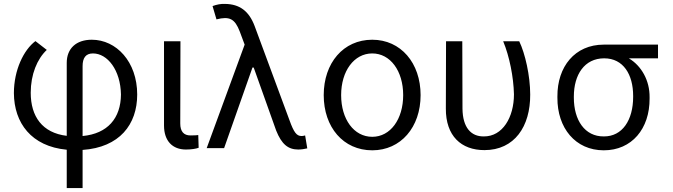

<svg xmlns="http://www.w3.org/2000/svg" viewBox="-20 -757 3440 981"><path d="M321 -436V-63C196 -78 137 -162 137 -283C137 -377 170 -456 219 -502L161 -547C101 -502 51 -399 51 -281C52 -129 140 -9 321 8V204H402V9C591 -4 681 -121 681 -274C681 -442 574 -554 449 -554C369 -554 321 -509 321 -436ZM402 -62V-419C402 -461 418 -484 455 -484C529 -484 596 -399 598 -274C597 -153 530 -74 402 -62Z M818 -546V-116C818 -36 862 7 930 7C958 7 982 3 995 -2L993 -67C987 -66 974 -65 953 -65C919 -65 901 -85 901 -126L902 -546Z M1504 7C1520 7 1538 4 1550 1L1539 -65C1533 -63 1526 -62 1521 -62C1496 -62 1482 -79 1459 -143L1281 -624C1252 -701 1204 -736 1130 -737C1108 -738 1088 -734 1066 -726L1086 -658C1153 -675 1180 -661 1205 -596L1230 -529L1036 0H1125L1270 -412H1276L1278 -407L1391 -90C1419 -20 1452 7 1504 7Z M1882 11C2028 11 2129 -107 2129 -271C2129 -435 2028 -554 1882 -554C1734 -554 1634 -435 1634 -271C1634 -107 1734 11 1882 11ZM1723 -271C1723 -394 1789 -484 1882 -484C1974 -484 2040 -395 2040 -271C2040 -148 1975 -58 1882 -58C1788 -58 1723 -148 1723 -271Z M2259 -546 2258 -203C2257 -62 2337 10 2455 10C2609 10 2690 -111 2689 -274C2689 -370 2663 -484 2633 -546H2551C2583 -469 2604 -363 2606 -275C2606 -158 2548 -59 2452 -60C2387 -59 2344 -105 2343 -202L2342 -546Z M2828 -264V-258C2827 -103 2920 11 3065 11C3208 11 3300 -99 3299 -254V-260C3300 -346 3257 -421 3193 -459H3342V-529H3065C2917 -529 2827 -416 2828 -264ZM2912 -258V-264C2912 -375 2966 -459 3067 -459C3165 -459 3215 -376 3215 -267V-262C3215 -144 3160 -59 3065 -60C2968 -59 2912 -143 2912 -258Z"/></svg>

Font: Wafeq
Style: Regular
Weight: 400
Designer: Rasmus Andersson & Azza Alameddine
Foundry: Google & TypeTogether
Version: Version 3.000;FEAKit 1.0